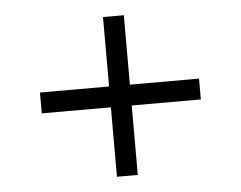

<svg xmlns="http://www.w3.org/2000/svg" viewBox="-42 -556 760 606"><g transform="rotate(-5 337.5 -253.0)"><path d="M590 -220V-286H371V-506H305V-286H86V-220H305V0H371V-220Z"/></g></svg>

Font: XITS
Style: Italic
Weight: 400
Italic angle: -16.33°
Designer: MicroPress Inc., with final additions and corrections provided by Coen Hoffman, Elsevier (retired)
Version: Version 1.302